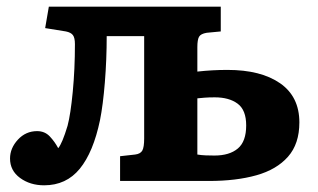

<svg xmlns="http://www.w3.org/2000/svg" viewBox="-20 -541 952 574"><path d="M112 13Q70 13 40 -9Q10 -31 10 -67Q10 -98 33.5 -123.5Q57 -149 91 -149Q114 -149 129 -133Q144 -117 154 -98Q166 -112 182 -165Q191 -199 197.5 -266.5Q204 -334 204 -409Q204 -428 198 -436Q192 -444 177 -447L115 -457L126 -521H640V-447L598 -443Q580 -440 575 -431Q570 -422 570 -400V-327Q615 -332 660 -332Q760 -332 817.5 -292Q875 -252 875 -175Q875 -111 841 -72.5Q807 -34 746.5 -17Q686 0 605 0H339V-74L384 -79Q400 -81 405.5 -91Q411 -101 411 -127V-433H299Q299 -363 293.5 -295Q288 -227 279 -182Q259 -86 218.5 -36.5Q178 13 112 13ZM621 -76Q666 -76 691 -97Q716 -118 716 -166Q716 -212 690.5 -231Q665 -250 622 -250Q604 -250 592 -249Q580 -248 570 -247V-79Q582 -77 595 -76.5Q608 -76 621 -76Z"/></svg>

Font: Literata 7pt
Style: Bold
Weight: 700
Designer: Latin by Veronika Burian and Jose Scaglione. Greek by Irene Vlachou. Cyrillic by Vera Evstafieva.
Foundry: TypeTogether
Version: Version 3.002